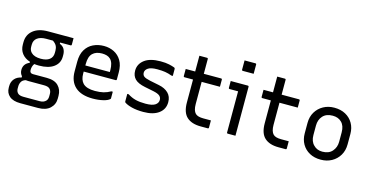

<svg xmlns="http://www.w3.org/2000/svg" viewBox="-95 -1251 3820 1978"><g transform="rotate(15 1815.0 -262.0)"><path d="M113 -85Q113 -150 177 -177V-188Q121 -206 90.5 -245.5Q60 -285 60 -341V-365Q60 -445 117.5 -492Q175 -539 276 -539H548V-471Q548 -460 537 -460H426V-447Q461 -433 475.5 -406.5Q490 -380 490 -347V-326Q490 -257 434 -215.5Q378 -174 276 -174Q250 -174 226 -177Q205 -149 205 -108Q205 -73 240 -73H388Q471 -73 511.5 -31.5Q552 10 552 75V104Q552 167 507.5 208.5Q463 250 380 250H191Q114 250 74.5 216Q35 182 35 126V109Q35 63 62 31.5Q89 0 136 -9V-23Q113 -48 113 -85ZM276 -247Q336 -247 368.5 -272Q401 -297 401 -343V-367Q401 -395 390 -417Q379 -439 349 -460H276Q217 -460 183 -435Q149 -410 149 -363V-341Q149 -304 173 -280Q206 -247 276 -247ZM207 178H380Q402 178 417.5 171.5Q433 165 443 155Q453 145 457 132Q461 119 461 103V80Q461 47 443 27.5Q425 8 380 8H208Q196 8 185 6Q152 15 139 38Q126 61 126 88V112Q126 140 144 159Q162 178 207 178Z M873 -543Q932 -543 981 -518.5Q1030 -494 1059.5 -444.5Q1089 -395 1089 -318V-245Q1089 -234 1078 -234H738V-211Q738 -146 772 -110Q811 -71 900 -71Q953 -71 991 -80.5Q1029 -90 1066 -111H1081V-40Q1081 -36 1077 -32Q1058 -13 1008 -1Q958 11 899 11Q775 11 711 -47Q647 -105 647 -211V-315Q647 -393 677.5 -443.5Q708 -494 759.5 -518.5Q811 -543 873 -543ZM873 -463Q809 -463 773.5 -428.5Q738 -394 738 -316V-299H999V-319Q999 -398 964 -433Q948 -449 925 -456Q902 -463 873 -463Z M1437 -79Q1509 -79 1540 -100Q1571 -121 1571 -154Q1571 -181 1552 -197.5Q1533 -214 1487 -224L1388 -244Q1313 -259 1280 -292.5Q1247 -326 1247 -381Q1247 -451 1305.5 -496Q1364 -541 1477 -541Q1532 -541 1568 -533Q1604 -525 1624 -517Q1632 -514 1634 -510.5Q1636 -507 1636 -499V-428H1621Q1584 -442 1549 -447.5Q1514 -453 1465 -453Q1398 -453 1368 -433Q1338 -413 1338 -384Q1338 -359 1355 -345Q1372 -331 1423 -320L1522 -300Q1587 -287 1624 -250.5Q1661 -214 1661 -154Q1661 -79 1602 -35Q1543 9 1438 9Q1367 9 1315.5 -4Q1264 -17 1237 -36Q1231 -40 1231 -48V-128H1246Q1288 -101 1332 -90Q1376 -79 1437 -79Z M2134 -87V-11Q2134 0 2123 0H2048Q1951 0 1899 -47.5Q1847 -95 1847 -202V-446H1757Q1746 -446 1746 -457V-532H1847V-700H1928Q1939 -700 1939 -689V-532H2123Q2134 -532 2134 -521V-446H1939V-210Q1939 -140 1968 -111Q1993 -87 2052 -87Z M2327 -11V-449H2237Q2226 -449 2226 -460V-532H2408Q2419 -532 2419 -521V0H2338Q2327 0 2327 -11ZM2309 -774H2424Q2435 -774 2435 -763V-665H2320Q2309 -665 2309 -676Z M2964 -87V-11Q2964 0 2953 0H2878Q2781 0 2729 -47.5Q2677 -95 2677 -202V-446H2587Q2576 -446 2576 -457V-532H2677V-700H2758Q2769 -700 2769 -689V-532H2953Q2964 -532 2964 -521V-446H2769V-210Q2769 -140 2798 -111Q2823 -87 2882 -87Z M3330 -543Q3399 -543 3450 -515Q3501 -487 3529.5 -437.5Q3558 -388 3558 -324V-213Q3558 -147 3528 -96.5Q3498 -46 3446.5 -17.5Q3395 11 3330 11Q3261 11 3210 -17Q3159 -45 3130.5 -94.5Q3102 -144 3102 -208V-319Q3102 -386 3132 -436Q3162 -486 3213.5 -514.5Q3265 -543 3330 -543ZM3335 -459Q3266 -459 3229.5 -418.5Q3193 -378 3193 -316V-215Q3193 -147 3232 -110Q3267 -73 3325 -73Q3394 -73 3430.5 -115Q3467 -157 3467 -216V-317Q3467 -388 3429 -424Q3394 -459 3335 -459Z"/></g></svg>

Font: Recursive Sn Lnr St
Style: Regular
Weight: 400
Version: Version 1.079;hotconv 1.0.112;makeotfexe 2.5.65598; ttfautoh